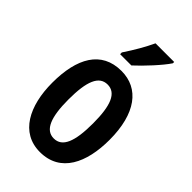

<svg xmlns="http://www.w3.org/2000/svg" viewBox="-234 -848 939 939"><g transform="rotate(45 236.0 -378.0)"><path d="M388 -757V-766H259C238 -721 210 -672 174 -618V-606H252C296 -646 362 -717 388 -757ZM434 -273C434 -455 358 -553 237 -553C98 -553 38 -442 38 -273C38 -113 101 10 235 10C377 10 434 -115 434 -273ZM152 -271C152 -397 177 -458 236 -458C295 -458 320 -396 320 -273C320 -147 295 -85 236 -85C177 -85 152 -149 152 -271Z"/></g></svg>

Font: Noto Sans Arabic UI XCn SmBd
Style: Regular
Weight: 600
Width: 2
Designer: Monotype Design Team, Nadine Chahine and Nizar Qandah
Foundry: Monotype Imaging Inc.
Version: Version 2.010